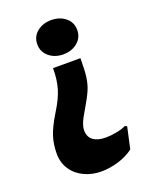

<svg xmlns="http://www.w3.org/2000/svg" viewBox="-143 -683 728 922"><g transform="rotate(-20 220.5 -222.0)"><path d="M336 -518Q336 -479 306.5 -454.5Q277 -430 234 -430Q191 -430 161.5 -454.5Q132 -479 132 -518Q132 -557 161.5 -581Q191 -605 234 -605Q277 -605 306.5 -581Q336 -557 336 -518ZM241 -148Q219 -112 210.5 -90.5Q202 -69 202 -53Q202 -19 225 -2Q248 15 289 15Q316 15 346 9Q376 3 393 -6L403 -1L379 109Q344 135 299.5 148Q255 161 213 161Q166 161 126 142Q86 123 63 88Q40 53 40 8Q40 -40 53 -80.5Q66 -121 102 -180Q137 -236 150.5 -280.5Q164 -325 164 -385H304Q304 -325 299.5 -290Q295 -255 282 -225Q269 -195 241 -148Z"/></g></svg>

Font: Farro
Style: Bold
Weight: 700
Designer: Aceler Chua
Foundry: Grayscale Limited
Version: Version 1.101